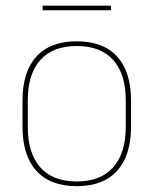

<svg xmlns="http://www.w3.org/2000/svg" viewBox="-20 -642 539 674"><path d="M249.5 11.5Q156 11.5 107.5 -42.5Q59 -96.5 59 -197.5V-289Q59 -390 107.8 -443.5Q156.5 -497 249.5 -497Q342.5 -497 391.2 -443.5Q440 -390 440 -289V-197.5Q440 -96.5 391.2 -42.5Q342.5 11.5 249.5 11.5ZM249.5 -5Q333 -5 377.2 -54.5Q421.5 -104 421.5 -197.5V-289Q421.5 -382 377.5 -431.2Q333.5 -480.5 249.5 -480.5Q165.5 -480.5 121.5 -431.2Q77.5 -382 77.5 -289V-197.5Q77.5 -104 121.5 -54.5Q165.5 -5 249.5 -5ZM129.5 -606V-622H369.5V-606Z"/></svg>

Font: Anek Latin Thin
Style: Regular
Weight: 250
Designer: Yesha Goshar
Foundry: Ek Type
Version: Version 1.003